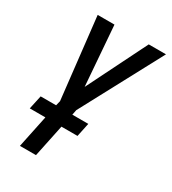

<svg xmlns="http://www.w3.org/2000/svg" viewBox="-175 -807 806 900"><g transform="rotate(30 227.5 -357.0)"><path d="M76.7 0 113.3 -175.3H28.8L44.9 -249.5H128.4L134.8 -275.4L85.4 -713.9H176.3L201.2 -391.1L361.8 -713.9H455.1L221.7 -276.9L216.3 -249.5H302.7L287.1 -175.3H200.2L163.6 0Z"/></g></svg>

Font: Open Sans Condensed Medium
Style: Italic
Weight: 500
Width: 3
Italic angle: -12°
Designer: Monotype Design Team
Foundry: Monotype Imaging Inc.
Version: Version 3.000